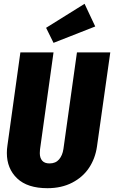

<svg xmlns="http://www.w3.org/2000/svg" viewBox="-20 -970 599 1008"><path d="M489 -200Q480 -138 447.5 -89Q415 -40 359 -11Q303 18 229 18Q124 18 70 -33.5Q16 -85 16 -167Q16 -187 19 -206L87 -695H261L190 -185Q189 -179 189 -166Q189 -141 201.5 -126.5Q214 -112 240 -112Q272 -112 290 -133Q308 -154 313 -188L384 -695H559ZM424 -950 480 -831 261 -745 222 -824Z"/></svg>

Font: Fira Sans Extra Condensed ExtraBold
Style: Italic
Weight: 800
Width: 3
Italic angle: -8°
Designer: Carrois Corporate & Edenspiekermann AG
Foundry: Carrois Corporate GbR & Edenspiekermann AG
Version: Version 4.203